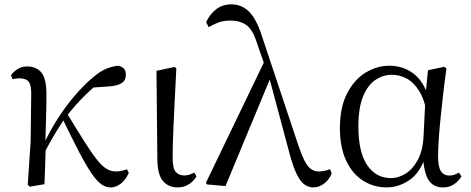

<svg xmlns="http://www.w3.org/2000/svg" viewBox="-20 -825 2108 860"><path d="M114 11.1 104.2 3.1 117.3 -191.8 119.8 -402.2Q120.6 -443.1 108.6 -458.6Q96.6 -474.2 68.2 -474.2Q59.6 -474.2 52 -473.3Q44.3 -472.4 36.5 -470.4L29.1 -488Q40.4 -503.6 58.7 -515.5Q77 -527.4 101.6 -527.4Q144.5 -527.4 166.7 -498.4Q188.9 -469.3 187.9 -397.8Q187.9 -346.1 186.1 -289.8Q184.3 -233.4 182.8 -177.6L185 -174.4Q183.8 -130 182.4 -86.7Q181.1 -43.4 179.1 0ZM172.7 -128.6 158.1 -155.3H165.2L172.1 -171Q200 -232.9 236.3 -289.9Q272.5 -346.8 313.6 -395.1Q354.8 -443.4 396.1 -478.1Q430.9 -507.7 458.9 -518.4Q486.8 -529 511.7 -530.6Q524.6 -527.2 534.2 -518.5Q543.7 -509.8 543.7 -489.9Q543.7 -464.7 524.8 -452.6Q505.9 -440.5 468.1 -437.9L378.1 -431.6L450.1 -474.7Q405.4 -441.2 362.4 -399.5Q319.4 -357.7 274.8 -300.4L269.2 -293.4Q251.3 -266.1 236.9 -243.4Q222.6 -220.8 207.8 -194.4Q193 -168.1 172.7 -128.6ZM475.4 14.6Q453.6 14.6 432.9 -0.4Q412.3 -15.4 388.6 -50.5Q364.8 -85.6 333.6 -145.5Q302.4 -205.4 258.8 -295.8L280 -317.2Q327.7 -238.7 359.9 -188Q392 -137.3 415.2 -108.6Q438.4 -79.9 457.8 -68.5Q477.2 -57.1 499.3 -57.1Q514 -57.1 526.9 -60.3Q539.9 -63.4 548.5 -67L556.9 -50.7Q543.1 -19.1 520.9 -2.2Q498.7 14.6 475.4 14.6Z M775.8 14.4Q734.3 14.4 709.7 -14.5Q685.2 -43.4 684.8 -111.9L680.9 -507.9L761 -525L769.8 -518.8Q765.3 -430.3 762.2 -367.2Q759.1 -304.2 757.1 -259Q755.1 -213.9 754.2 -180.2Q753.3 -146.5 753.3 -117.6Q753.3 -70.5 767.4 -54.8Q781.4 -39.1 805 -39.1Q819.8 -39.1 830.5 -43.2Q841.3 -47.3 850.9 -52L859.8 -34.8Q850.5 -16.9 828.5 -1.3Q806.5 14.4 775.8 14.4Z M906.7 1 902.3 -6.2 1168.2 -558.1 1195.4 -486.1 990.1 8.4ZM1383.2 14.6Q1363.9 14.6 1345.5 2.7Q1327.1 -9.3 1310.1 -42.8Q1293 -76.4 1275.9 -141L1184.2 -483.6L1181.4 -486.2L1131 -632.1Q1112.2 -692 1083.9 -712.4Q1055.5 -732.9 1012 -732.9Q982.6 -732.9 959 -724.4Q935.5 -716 914.8 -703.2L903.3 -725.9Q920.7 -762.8 949.1 -784.1Q977.4 -805.5 1015.6 -805.5Q1062.9 -805.5 1095.9 -772.5Q1128.8 -739.6 1152.9 -664.1L1316 -175Q1332 -127.8 1345.6 -102.3Q1359.2 -76.9 1374.4 -67Q1389.6 -57.1 1407.9 -57.1Q1417.5 -57.1 1431.6 -59.5Q1445.7 -61.9 1458.1 -67.4L1465.7 -49.1Q1456 -21.5 1432.5 -3.4Q1409 14.6 1383.2 14.6Z M1712.8 14.4Q1652.7 14.4 1604.8 -16.7Q1556.9 -47.8 1529.7 -107.2Q1502.5 -166.5 1502.5 -250.6Q1502.5 -344.2 1534.6 -406.4Q1566.6 -468.5 1617.3 -499.6Q1668.1 -530.6 1724.2 -530.6Q1791.2 -530.6 1839.5 -489.4Q1887.8 -448.1 1907.7 -358.5H1915.3L1893.5 -312.6Q1881.5 -379.3 1857.1 -418.1Q1832.6 -456.9 1801.2 -473.4Q1769.8 -490 1735.7 -490Q1695.8 -490 1661.5 -467Q1627.2 -444 1606.2 -392.9Q1585.2 -341.7 1585.2 -257.8Q1585.2 -144.9 1624.3 -86Q1663.4 -27.2 1731.4 -27.2Q1763.3 -27.2 1795 -46.2Q1826.8 -65.2 1850.1 -106.4Q1873.3 -147.6 1877.1 -212.9L1886.4 -403.1L1897 -510.5L1969.8 -525.8L1979.8 -518.4Q1972.4 -466.9 1965.8 -410.4Q1959.2 -353.9 1953.7 -299.8Q1948.2 -245.7 1945.2 -200.8Q1942.2 -155.9 1942.2 -126.6Q1942.2 -76.9 1955.2 -57.8Q1968.2 -38.7 1992.6 -38.7Q2006.4 -38.7 2016.2 -42.6Q2026 -46.5 2035.5 -52L2046.8 -34.9Q2034.5 -13.4 2013.2 0.6Q1991.9 14.6 1964.4 14.6Q1922 14.6 1900.4 -17.4Q1878.8 -49.4 1874.1 -127.8L1886.9 -128.2Q1862.3 -50.9 1813.8 -18.3Q1765.4 14.4 1712.8 14.4Z"/></svg>

Font: Noto Serif TC
Style: Regular
Weight: 200
Designer: Ryoko NISHIZUKA 西塚涼子 (kana & ideographs); Frank Grießhammer (Latin, Greek & Cyrillic); Wenlong ZHANG 张文龙 (bopomofo); San
Foundry: Adobe
Version: Version 2.001;hotconv 1.1.0;makeotfexe 2.6.0